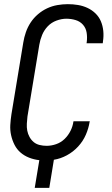

<svg xmlns="http://www.w3.org/2000/svg" viewBox="-20 -763 540 923"><path d="M147 140 169 7Q143 4 120 -5Q97 -14 79 -29.5Q61 -45 50 -66.5Q39 -88 33.5 -112.5Q28 -137 29.5 -162.5Q31 -188 35 -214L92 -559Q96 -584 104.5 -608.5Q113 -633 127.5 -655Q142 -677 162.5 -694.5Q183 -712 206.5 -723Q230 -734 255.5 -738.5Q281 -743 306 -743Q331 -743 355 -739Q379 -735 400.5 -725Q422 -715 439 -698.5Q456 -682 465 -660.5Q474 -639 476.5 -614.5Q479 -590 475 -564L474 -555H396L397 -561Q400 -584 396.5 -606Q393 -628 379 -644Q365 -660 343.5 -666.5Q322 -673 299 -673Q276 -673 251.5 -664Q227 -655 209.5 -636.5Q192 -618 182.5 -595Q173 -572 169 -548L112 -203Q110 -186 109 -168.5Q108 -151 111 -135Q114 -119 122 -104.5Q130 -90 142 -80Q154 -70 170.5 -66Q187 -62 204 -62Q227 -62 250 -70Q273 -78 290.5 -95Q308 -112 319 -134Q330 -156 333 -179L334 -180H412L411 -178Q406 -146 392.5 -115Q379 -84 355.5 -58.5Q332 -33 301.5 -16.5Q271 0 239 5L217 140Z"/></svg>

Font: Iosevka Term Curly Oblique
Style: Regular
Weight: 400
Italic angle: -9°
Designer: Belleve Invis
Foundry: Belleve Invis
Version: Version 32.3.0